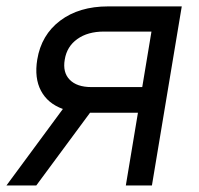

<svg xmlns="http://www.w3.org/2000/svg" viewBox="-24 -565 605 585"><path d="M359.4 0 396.3 -221.6H250.4L86.6 0H-4.3L167.6 -233Q121.4 -249.6 100.9 -288.4Q80.3 -327.1 89.5 -383.5Q101.9 -458.8 159.4 -502.1Q217 -545.5 305.4 -545.5H529.8L438.9 0ZM409.4 -299.7 437.5 -468.8H292.6Q243.3 -468.8 211.5 -446Q179.7 -423.3 173.3 -383.5Q166.5 -344.5 188.4 -322.1Q210.2 -299.7 254.3 -299.7Z"/></svg>

Font: Inter UI
Style: Italic
Weight: 400
Italic angle: -9.39999°
Designer: Rasmus Andersson
Foundry: rsms
Version: 3.2;8d6f07862